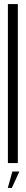

<svg xmlns="http://www.w3.org/2000/svg" viewBox="-20 -805 128 948"><path d="M19 0H68V-785H19ZM18.5 123H38.5L75.5 42H41Z"/></svg>

Font: Anybody UltraCondensed Light
Style: Regular
Weight: 300
Width: 1
Version: Version 1.113;gftools[0.9.25]